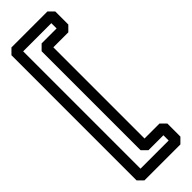

<svg xmlns="http://www.w3.org/2000/svg" viewBox="-383 -907 1215 1215"><g transform="rotate(-45 224.0 -300.0)"><path d="M98 -825H350V-778H216L181 -743V143L216 178H350V225H98ZM63 -895 28 -860V260L63 295H385L420 260V143L385 108H251V-708H385L420 -743V-860L385 -895Z"/></g></svg>

Font: Hussar Press
Style: Bold
Weight: 700
Foundry: Cannot Into Space Fonts
Version: Version 1.43